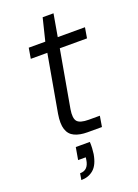

<svg xmlns="http://www.w3.org/2000/svg" viewBox="-164 -720 731 1014"><g transform="rotate(-20 202.0 -213.0)"><path d="M227 0Q184 0 155 -13.5Q126 -27 115.5 -59Q105 -91 114 -145L171 -467H78L88 -526H181L212 -652H273L251 -526H404L394 -467H241L184 -145Q176 -96 191.5 -78Q207 -60 256 -60H318L308 0ZM110 226 116 190Q140 190 153.5 176Q167 162 171 135L173 121H130L142 52H221Q222 70 221 87.5Q220 105 218 119Q208 177 179.5 201.5Q151 226 110 226Z"/></g></svg>

Font: DM Sans 9pt Light
Style: Italic
Weight: 300
Italic angle: -10°
Version: Version 4.004;gftools[0.9.30]